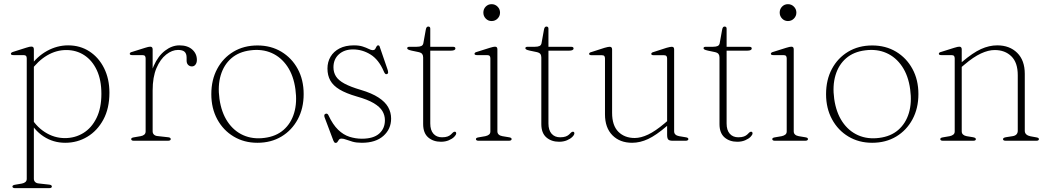

<svg xmlns="http://www.w3.org/2000/svg" viewBox="-20 -692 5168 944"><path d="M146.5 -449V-377.5V-375.5V187Q146.5 196.5 152.8 202.8Q159 209 170.5 210L220 215.5Q227.5 216 231.2 218.5Q235 221 235 225Q235 228.5 231.8 230.8Q228.5 233 222 233H53.5Q47.5 233 44.2 230.8Q41 228.5 41 225Q41 221.5 44.8 219.2Q48.5 217 55.5 216L87.5 210.5Q98.5 208.5 105 202.8Q111.5 197 111.5 187.5V-405Q111.5 -413.5 108 -417.2Q104.5 -421 96 -421H47Q39.5 -421 36.5 -422.8Q33.5 -424.5 33.5 -427.5Q33.5 -430.5 36.2 -433Q39 -435.5 46 -437.5L109 -457.5Q118.5 -460.5 124.2 -461.8Q130 -463 134 -463Q140.5 -463 143.5 -459.8Q146.5 -456.5 146.5 -449ZM130 -342.5 126 -363.5Q162 -414.5 211.5 -441.8Q261 -469 315 -469Q374 -469 419.8 -439.2Q465.5 -409.5 491.8 -356.8Q518 -304 518 -236.5Q518 -159 488.2 -104Q458.5 -49 409.2 -19.5Q360 10 300.5 10Q241.5 10 193.8 -21.5Q146 -53 120 -108.5L125.5 -126Q153.5 -73 199.8 -43Q246 -13 299 -13Q349 -13 389.8 -38Q430.5 -63 454.5 -111.8Q478.5 -160.5 478.5 -230.5Q478.5 -299 456 -347Q433.5 -395 394.5 -420.5Q355.5 -446 305.5 -446Q256.5 -446 211.5 -419.5Q166.5 -393 130 -342.5Z M714.5 -252.5Q714.5 -320 736 -368.5Q757.5 -417 791.5 -443Q825.5 -469 862 -469Q902.5 -469 925.2 -448.5Q948 -428 948 -397.5Q948 -383.5 941.2 -374.5Q934.5 -365.5 923.5 -365.5Q912.5 -365.5 905 -373Q897.5 -380.5 897.5 -394V-408.5Q897.5 -428 887.8 -437.2Q878 -446.5 855 -446.5Q826 -446.5 797 -423.8Q768 -401 749.2 -357Q730.5 -313 730.5 -247.5ZM730.5 -449V-324V-46Q730.5 -36.5 737 -30.2Q743.5 -24 754.5 -23L804 -17.5Q811.5 -17 815.5 -14.8Q819.5 -12.5 819.5 -8Q819.5 -4.5 816 -2.2Q812.5 0 806 0H637.5Q631.5 0 628.2 -2.2Q625 -4.5 625 -8Q625 -12 628.8 -14Q632.5 -16 639.5 -17L671.5 -22.5Q683 -24.5 689.5 -30.2Q696 -36 696 -45.5V-405Q696 -413 692.5 -417Q689 -421 680 -421H631Q623.5 -421 620.8 -422.8Q618 -424.5 618 -427.5Q618 -430.5 620.5 -433Q623 -435.5 630 -437L693.5 -457Q702.5 -460 708.5 -461.2Q714.5 -462.5 718.5 -462.5Q724.5 -462.5 727.5 -459.2Q730.5 -456 730.5 -449Z M1246 -468.5Q1312 -468.5 1363.2 -437.8Q1414.5 -407 1443.8 -353.2Q1473 -299.5 1473 -229.5Q1473 -159.5 1444 -105.5Q1415 -51.5 1364 -20.8Q1313 10 1245.5 10Q1180 10 1128.8 -20.8Q1077.5 -51.5 1048.2 -105.5Q1019 -159.5 1019 -229Q1019 -299.5 1047.8 -353.2Q1076.5 -407 1127.8 -437.8Q1179 -468.5 1246 -468.5ZM1280 -14Q1337 -21 1374 -53.2Q1411 -85.5 1426.2 -136.8Q1441.5 -188 1432.5 -253Q1423.5 -320 1392.8 -365.5Q1362 -411 1315.5 -431.5Q1269 -452 1211.5 -444.5Q1154.5 -437.5 1117.5 -405.5Q1080.5 -373.5 1065.2 -322Q1050 -270.5 1059 -206Q1068.5 -139 1099 -93.5Q1129.5 -48 1176.2 -27.2Q1223 -6.5 1280 -14Z M1715.5 -449Q1673 -449 1646.2 -425Q1619.5 -401 1619.5 -361Q1619.5 -336 1631.8 -316.5Q1644 -297 1673.5 -281Q1703 -265 1754 -250Q1808 -234 1841 -212.5Q1874 -191 1888.5 -165Q1903 -139 1903 -109Q1903 -57.5 1865 -23.8Q1827 10 1759 10Q1732.5 10 1714 4.8Q1695.5 -0.5 1682.2 -5.5Q1669 -10.5 1659.5 -10.5Q1650.5 -10.5 1646.5 -5.2Q1642.5 0 1639.5 5.2Q1636.5 10.5 1630 10.5Q1626.5 10.5 1624.2 8.2Q1622 6 1619.5 0.5L1576 -115Q1574 -120.5 1574.5 -125.5Q1575 -130.5 1580.5 -132.5Q1585.5 -134.5 1589.2 -132.2Q1593 -130 1595 -125Q1616.5 -79 1642.5 -54Q1668.5 -29 1698.2 -19.5Q1728 -10 1759 -10Q1816 -10 1844.2 -35Q1872.5 -60 1872.5 -101Q1872.5 -125 1860.2 -145.8Q1848 -166.5 1818 -184.5Q1788 -202.5 1734.5 -217.5Q1681 -233 1649.5 -252Q1618 -271 1604 -296.2Q1590 -321.5 1590 -355Q1590 -387.5 1605.2 -413.2Q1620.5 -439 1649.5 -454Q1678.5 -469 1720 -469Q1746 -469 1763.5 -463.2Q1781 -457.5 1792.8 -451.5Q1804.5 -445.5 1812 -445.5Q1821.5 -445.5 1825 -451.5Q1828.5 -457.5 1831.2 -463.2Q1834 -469 1839.5 -469Q1842 -469 1844 -467.5Q1846 -466 1847 -462L1884.5 -353Q1887.5 -345 1888.2 -337.5Q1889 -330 1882 -327.5Q1877 -326 1873.5 -329.8Q1870 -333.5 1866.5 -342Q1842 -399 1801.8 -424Q1761.5 -449 1715.5 -449Z M2037.5 -436 2004 -443Q1990.5 -446 1986.2 -448.8Q1982 -451.5 1982 -455Q1982 -458.5 1984.8 -460.2Q1987.5 -462 1993 -462H2028Q2043.5 -462 2051.5 -465.8Q2059.5 -469.5 2061.5 -479.5L2073.5 -546Q2075 -554.5 2078 -558Q2081 -561.5 2085.5 -561.5Q2090.5 -561.5 2093 -558.8Q2095.5 -556 2095.5 -551.5V-85Q2095.5 -52 2111 -34.5Q2126.5 -17 2153 -17Q2170.5 -17 2180.8 -21Q2191 -25 2196.8 -30.5Q2202.5 -36 2206.5 -40Q2210.5 -44 2215.5 -44.5Q2219.5 -44.5 2221.2 -42.2Q2223 -40 2223 -36Q2222.5 -28.5 2213 -19Q2203.5 -9.5 2186.5 -2.2Q2169.5 5 2148 5Q2110 5 2085.2 -16.5Q2060.5 -38 2060.5 -82V-409.5Q2060.5 -420 2055.8 -426.5Q2051 -433 2037.5 -436ZM2065.5 -443V-462H2206Q2213 -462 2216 -460Q2219 -458 2219 -453.5Q2219 -448.5 2213.5 -445.8Q2208 -443 2198 -443Z M2425.5 -449V-46Q2425.5 -36.5 2432 -30.5Q2438.5 -24.5 2450 -22.5L2480 -17.5Q2487.5 -16.5 2491.5 -14.5Q2495.5 -12.5 2495.5 -8Q2495.5 -4.5 2492 -2.2Q2488.5 0 2482 0H2332.5Q2326.5 0 2323.2 -2.2Q2320 -4.5 2320 -8Q2320 -12 2323.8 -14Q2327.5 -16 2334.5 -17L2366.5 -22.5Q2378 -25 2384.5 -30.5Q2391 -36 2391 -45.5V-405Q2391 -413 2387.5 -417Q2384 -421 2375 -421H2326Q2319 -421 2316 -422.8Q2313 -424.5 2313 -427.5Q2313 -430.5 2315.8 -433Q2318.5 -435.5 2325 -437L2388.5 -457Q2398 -460 2404 -461.2Q2410 -462.5 2413.5 -462.5Q2420 -462.5 2422.8 -459.2Q2425.5 -456 2425.5 -449ZM2397 -588.5Q2380 -588.5 2368.2 -600.8Q2356.5 -613 2356.5 -630Q2356.5 -647.5 2368.2 -659.5Q2380 -671.5 2397 -671.5Q2414.5 -671.5 2426.5 -659.2Q2438.5 -647 2438.5 -630Q2438.5 -613 2426.5 -600.8Q2414.5 -588.5 2397 -588.5Z M2618.5 -436 2585 -443Q2571.5 -446 2567.2 -448.8Q2563 -451.5 2563 -455Q2563 -458.5 2565.8 -460.2Q2568.5 -462 2574 -462H2609Q2624.5 -462 2632.5 -465.8Q2640.5 -469.5 2642.5 -479.5L2654.5 -546Q2656 -554.5 2659 -558Q2662 -561.5 2666.5 -561.5Q2671.5 -561.5 2674 -558.8Q2676.5 -556 2676.5 -551.5V-85Q2676.5 -52 2692 -34.5Q2707.5 -17 2734 -17Q2751.5 -17 2761.8 -21Q2772 -25 2777.8 -30.5Q2783.5 -36 2787.5 -40Q2791.5 -44 2796.5 -44.5Q2800.5 -44.5 2802.2 -42.2Q2804 -40 2804 -36Q2803.5 -28.5 2794 -19Q2784.5 -9.5 2767.5 -2.2Q2750.5 5 2729 5Q2691 5 2666.2 -16.5Q2641.5 -38 2641.5 -82V-409.5Q2641.5 -420 2636.8 -426.5Q2632 -433 2618.5 -436ZM2646.5 -443V-462H2787Q2794 -462 2797 -460Q2800 -458 2800 -453.5Q2800 -448.5 2794.5 -445.8Q2789 -443 2779 -443Z M3260 -29.5V-79V-83.5V-404.5Q3260 -412.5 3256.5 -416.5Q3253 -420.5 3244.5 -420.5H3195Q3188 -420.5 3185 -422.2Q3182 -424 3182 -427Q3182 -430 3184.8 -432.5Q3187.5 -435 3194 -436.5L3257.5 -457Q3267 -459.5 3273 -460.8Q3279 -462 3282.5 -462Q3289 -462 3291.8 -458.8Q3294.5 -455.5 3294.5 -448.5V-46Q3294.5 -36.5 3301 -30.5Q3307.5 -24.5 3319 -22.5L3349 -17.5Q3356.5 -16.5 3360.5 -14.5Q3364.5 -12.5 3364.5 -8Q3364.5 -4.5 3361 -2.2Q3357.5 0 3351 0H3287Q3271.5 0 3265.8 -5.8Q3260 -11.5 3260 -29.5ZM2954.5 -130V-404.5Q2954.5 -412.5 2951.2 -416.5Q2948 -420.5 2939 -420.5H2890Q2882.5 -420.5 2879.5 -422.2Q2876.5 -424 2876.5 -427Q2876.5 -430 2879.2 -432.5Q2882 -435 2889 -436.5L2952.5 -457Q2961.5 -459.5 2967.8 -460.8Q2974 -462 2977.5 -462Q2983.5 -462 2986.5 -458.8Q2989.5 -455.5 2989.5 -448.5V-137Q2989.5 -75 3020.2 -44.2Q3051 -13.5 3100.5 -13.5Q3131 -13.5 3166.8 -30.5Q3202.5 -47.5 3247.5 -85.5L3271.5 -106L3284.5 -94L3258.5 -72Q3206 -27 3166.5 -8.5Q3127 10 3088 10Q3027.5 10 2991 -27Q2954.5 -64 2954.5 -130Z M3494.5 -436 3461 -443Q3447.5 -446 3443.2 -448.8Q3439 -451.5 3439 -455Q3439 -458.5 3441.8 -460.2Q3444.5 -462 3450 -462H3485Q3500.5 -462 3508.5 -465.8Q3516.5 -469.5 3518.5 -479.5L3530.5 -546Q3532 -554.5 3535 -558Q3538 -561.5 3542.5 -561.5Q3547.5 -561.5 3550 -558.8Q3552.5 -556 3552.5 -551.5V-85Q3552.5 -52 3568 -34.5Q3583.5 -17 3610 -17Q3627.5 -17 3637.8 -21Q3648 -25 3653.8 -30.5Q3659.5 -36 3663.5 -40Q3667.5 -44 3672.5 -44.5Q3676.5 -44.5 3678.2 -42.2Q3680 -40 3680 -36Q3679.5 -28.5 3670 -19Q3660.5 -9.5 3643.5 -2.2Q3626.5 5 3605 5Q3567 5 3542.2 -16.5Q3517.5 -38 3517.5 -82V-409.5Q3517.5 -420 3512.8 -426.5Q3508 -433 3494.5 -436ZM3522.5 -443V-462H3663Q3670 -462 3673 -460Q3676 -458 3676 -453.5Q3676 -448.5 3670.5 -445.8Q3665 -443 3655 -443Z M3882.5 -449V-46Q3882.5 -36.5 3889 -30.5Q3895.5 -24.5 3907 -22.5L3937 -17.5Q3944.5 -16.5 3948.5 -14.5Q3952.5 -12.5 3952.5 -8Q3952.5 -4.5 3949 -2.2Q3945.5 0 3939 0H3789.5Q3783.5 0 3780.2 -2.2Q3777 -4.5 3777 -8Q3777 -12 3780.8 -14Q3784.5 -16 3791.5 -17L3823.5 -22.5Q3835 -25 3841.5 -30.5Q3848 -36 3848 -45.5V-405Q3848 -413 3844.5 -417Q3841 -421 3832 -421H3783Q3776 -421 3773 -422.8Q3770 -424.5 3770 -427.5Q3770 -430.5 3772.8 -433Q3775.5 -435.5 3782 -437L3845.5 -457Q3855 -460 3861 -461.2Q3867 -462.5 3870.5 -462.5Q3877 -462.5 3879.8 -459.2Q3882.5 -456 3882.5 -449ZM3854 -588.5Q3837 -588.5 3825.2 -600.8Q3813.5 -613 3813.5 -630Q3813.5 -647.5 3825.2 -659.5Q3837 -671.5 3854 -671.5Q3871.5 -671.5 3883.5 -659.2Q3895.5 -647 3895.5 -630Q3895.5 -613 3883.5 -600.8Q3871.5 -588.5 3854 -588.5Z M4268.5 -468.5Q4334.5 -468.5 4385.8 -437.8Q4437 -407 4466.2 -353.2Q4495.5 -299.5 4495.5 -229.5Q4495.5 -159.5 4466.5 -105.5Q4437.5 -51.5 4386.5 -20.8Q4335.5 10 4268 10Q4202.5 10 4151.2 -20.8Q4100 -51.5 4070.8 -105.5Q4041.5 -159.5 4041.5 -229Q4041.5 -299.5 4070.2 -353.2Q4099 -407 4150.2 -437.8Q4201.5 -468.5 4268.5 -468.5ZM4302.5 -14Q4359.5 -21 4396.5 -53.2Q4433.5 -85.5 4448.8 -136.8Q4464 -188 4455 -253Q4446 -320 4415.2 -365.5Q4384.5 -411 4338 -431.5Q4291.5 -452 4234 -444.5Q4177 -437.5 4140 -405.5Q4103 -373.5 4087.8 -322Q4072.5 -270.5 4081.5 -206Q4091 -139 4121.5 -93.5Q4152 -48 4198.8 -27.2Q4245.5 -6.5 4302.5 -14Z M4708.5 -449V-46Q4708.5 -36.5 4715 -30.5Q4721.5 -24.5 4732.5 -22.5L4763 -17.5Q4778 -15 4778 -8Q4778 0 4765 0H4615.5Q4609.5 0 4606.2 -2.2Q4603 -4.5 4603 -8Q4603 -12 4606.8 -14Q4610.5 -16 4617.5 -17L4649.5 -22.5Q4661 -25 4667.5 -30.5Q4674 -36 4674 -45.5V-405Q4674 -413 4670.5 -417Q4667 -421 4658 -421H4609Q4601.5 -421 4598.8 -422.8Q4596 -424.5 4596 -427.5Q4596 -430.5 4598.5 -433Q4601 -435.5 4608 -437L4671.5 -457Q4680.5 -460 4686.8 -461.2Q4693 -462.5 4696.5 -462.5Q4702.5 -462.5 4705.5 -459.2Q4708.5 -456 4708.5 -449ZM4697 -353.5 4684 -365 4710 -387.5Q4763 -432.5 4803.2 -450.8Q4843.5 -469 4883 -469Q4944 -469 4981.2 -432.2Q5018.5 -395.5 5018.5 -329V-49Q5018.5 -38 5026 -31.2Q5033.5 -24.5 5046 -22L5073.5 -17Q5080.5 -16 5084.2 -14Q5088 -12 5088 -8Q5088 -4.5 5085 -2.2Q5082 0 5075.5 0H4925Q4911.5 0 4911.5 -8Q4911.5 -15 4926.5 -17.5L4958.5 -22.5Q4971.5 -24.5 4977.8 -31.5Q4984 -38.5 4984 -49V-322.5Q4984 -384.5 4952.5 -415.2Q4921 -446 4870.5 -446Q4839.5 -446 4802.8 -429Q4766 -412 4721 -373.5Z"/></svg>

Font: Fraunces Thin
Style: Regular
Weight: 250
Version: Version 1.000;[b76b70a41]